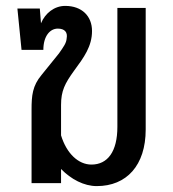

<svg xmlns="http://www.w3.org/2000/svg" viewBox="-20 -621 585 651"><path d="M308 10C409 10 474 -60 474 -182V-594H378V-191C378 -107 345 -63 290 -63C246 -63 206 -100 187 -162V-265C187 -313 200 -338 231 -381C265 -427 292 -464 292 -516C292 -566 258 -601 201 -601C164 -601 133 -576 119 -542L115 -592H39L53 -452H127C127 -498 149 -524 176 -524C199 -524 210 -512 206 -491C205 -475 196 -463 180 -440L121 -367C90 -330 87 -297 87 -249V0H187V-48C221 -13 265 10 308 10Z"/></svg>

Font: Vanilla Cream DemiBold
Style: Regular
Weight: 600
Designer: Jeremy Tribby, Jinavaṁso
Foundry: Tribby Type
Version: Version 1.422;Glyphs 3.1.2 (3151)